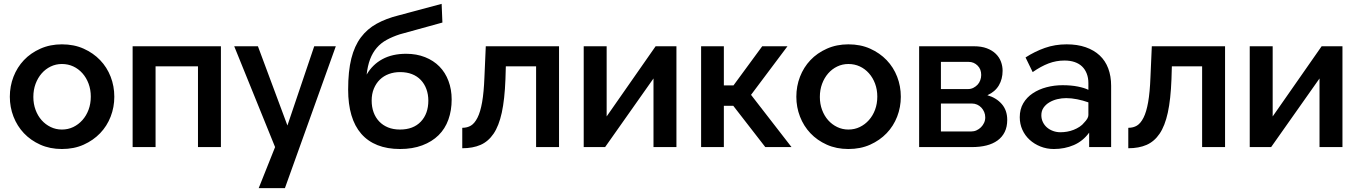

<svg xmlns="http://www.w3.org/2000/svg" viewBox="-20 -763 7048 996"><path d="M301 10Q239 10 189 -12.5Q139 -35 104 -72Q69 -109 50 -158Q31 -207 31 -261Q31 -316 50 -365Q69 -414 104 -451Q139 -488 189.5 -510.5Q240 -533 301 -533Q364 -533 414 -510.5Q464 -488 499.5 -451Q535 -414 554 -365Q573 -316 573 -261Q573 -207 554 -158Q535 -109 499.5 -72Q464 -35 414 -12.5Q364 10 301 10ZM153 -260Q153 -224 164.5 -193Q176 -162 196 -139.5Q216 -117 243 -104Q270 -91 301 -91Q333 -91 360 -104Q387 -117 407.5 -140Q428 -163 439.5 -194Q451 -225 451 -262Q451 -298 439.5 -329Q428 -360 407.5 -383Q387 -406 360 -418.5Q333 -431 301 -431Q270 -431 243 -418Q216 -405 196 -382Q176 -359 164.5 -328Q153 -297 153 -260Z M668 0V-523H1126V0H1007V-419H787V0Z M1722 -523 1458 213H1322L1407 0L1195 -523H1318L1471 -112L1610 -523Z M2055 10Q1989 10 1938.5 -10Q1888 -30 1854 -69Q1820 -108 1803 -165.5Q1786 -223 1786 -298Q1786 -394 1802.5 -459.5Q1819 -525 1852 -569Q1885 -613 1934 -640Q1983 -667 2047 -683L2271 -743L2275 -646L2054 -585Q2017 -573 1986.5 -556.5Q1956 -540 1934.5 -515Q1913 -490 1900 -456Q1887 -422 1882 -376Q1912 -428 1963.5 -456Q2015 -484 2087 -484Q2141 -484 2185 -466.5Q2229 -449 2259.5 -418Q2290 -387 2306.5 -343Q2323 -299 2323 -247Q2323 -190 2306 -142.5Q2289 -95 2255 -61.5Q2221 -28 2170.5 -9Q2120 10 2055 10ZM2055 -91Q2124 -91 2163 -132Q2202 -173 2202 -241Q2202 -273 2192 -300.5Q2182 -328 2163 -348Q2144 -368 2117 -378.5Q2090 -389 2055 -389Q2024 -389 1997 -379Q1970 -369 1950.5 -350Q1931 -331 1919.5 -303.5Q1908 -276 1908 -241Q1908 -208 1918 -180.5Q1928 -153 1947 -133Q1966 -113 1993 -102Q2020 -91 2055 -91Z M2378 -100Q2404 -100 2423 -111.5Q2442 -123 2457 -152.5Q2472 -182 2481 -233Q2490 -284 2493 -363L2500 -523H2880V0H2761V-419H2604L2602 -352Q2598 -247 2583 -178.5Q2568 -110 2540.5 -69.5Q2513 -29 2473 -11.5Q2433 6 2378 6Z M3008 0V-523H3127V-159L3381 -523H3489V0H3370V-356L3119 0Z M3617 0V-523H3735V-320H3785L3934 -523H4065L3876 -271L4086 0H3950L3784 -214H3735V0Z M4381 10Q4319 10 4269 -12.5Q4219 -35 4184 -72Q4149 -109 4130 -158Q4111 -207 4111 -261Q4111 -316 4130 -365Q4149 -414 4184 -451Q4219 -488 4269.5 -510.5Q4320 -533 4381 -533Q4444 -533 4494 -510.5Q4544 -488 4579.5 -451Q4615 -414 4634 -365Q4653 -316 4653 -261Q4653 -207 4634 -158Q4615 -109 4579.5 -72Q4544 -35 4494 -12.5Q4444 10 4381 10ZM4233 -260Q4233 -224 4244.5 -193Q4256 -162 4276 -139.5Q4296 -117 4323 -104Q4350 -91 4381 -91Q4413 -91 4440 -104Q4467 -117 4487.5 -140Q4508 -163 4519.5 -194Q4531 -225 4531 -262Q4531 -298 4519.5 -329Q4508 -360 4487.5 -383Q4467 -406 4440 -418.5Q4413 -431 4381 -431Q4350 -431 4323 -418Q4296 -405 4276 -382Q4256 -359 4244.5 -328Q4233 -297 4233 -260Z M4748 0V-523H5033Q5071 -523 5099 -512.5Q5127 -502 5145.5 -484Q5164 -466 5172.5 -443Q5181 -420 5181 -396Q5181 -353 5161.5 -320Q5142 -287 5102 -269Q5148 -256 5176.5 -223.5Q5205 -191 5205 -141Q5205 -105 5192 -78.5Q5179 -52 5155 -34.5Q5131 -17 5097.5 -8.5Q5064 0 5021 0ZM4861 -81H5018Q5033 -81 5046 -87Q5059 -93 5069 -103Q5079 -113 5085 -126Q5091 -139 5091 -154Q5091 -169 5085.5 -182Q5080 -195 5070.5 -205Q5061 -215 5048.5 -220.5Q5036 -226 5021 -226H4861ZM4861 -301H5002Q5017 -301 5029.5 -307.5Q5042 -314 5051 -323.5Q5060 -333 5065 -346.5Q5070 -360 5070 -374Q5070 -389 5065.5 -401Q5061 -413 5051.5 -422.5Q5042 -432 5030.5 -437Q5019 -442 5005 -442H4861Z M5630 0V-75Q5598 -31 5550.5 -10.5Q5503 10 5447 10Q5410 10 5377.5 -3Q5345 -16 5321 -38Q5297 -60 5283.5 -90Q5270 -120 5270 -155Q5270 -196 5288 -227Q5306 -258 5337.5 -279Q5369 -300 5409 -310.5Q5449 -321 5492 -321Q5537 -321 5571.5 -314Q5606 -307 5626 -297V-332Q5626 -359 5617.5 -381Q5609 -403 5593.5 -418Q5578 -433 5555 -441Q5532 -449 5502 -449Q5459 -449 5419.5 -434Q5380 -419 5337 -389L5300 -465Q5348 -496 5400.5 -514.5Q5453 -533 5513 -533Q5569 -533 5612 -518Q5655 -503 5684.5 -475.5Q5714 -448 5729 -408Q5744 -368 5744 -318V0ZM5605 -128Q5614 -137 5620 -147Q5626 -157 5626 -166V-232Q5598 -242 5568 -248Q5538 -254 5511 -254Q5487 -254 5464.5 -248.5Q5442 -243 5423.5 -232Q5405 -221 5393.5 -204.5Q5382 -188 5382 -165Q5382 -146 5390 -129.5Q5398 -113 5411.5 -101.5Q5425 -90 5443 -83.5Q5461 -77 5481 -77Q5498 -77 5515.5 -80Q5533 -83 5549.5 -89.5Q5566 -96 5580.5 -105.5Q5595 -115 5605 -128Z M5833 -100Q5859 -100 5878 -111.5Q5897 -123 5912 -152.5Q5927 -182 5936 -233Q5945 -284 5948 -363L5955 -523H6335V0H6216V-419H6059L6057 -352Q6053 -247 6038 -178.5Q6023 -110 5995.5 -69.5Q5968 -29 5928 -11.5Q5888 6 5833 6Z M6463 0V-523H6582V-159L6836 -523H6944V0H6825V-356L6574 0Z"/></svg>

Font: Rising Sun SemiBold
Style: Regular
Weight: 600
Designer: Matt McInerney, Pablo Impallari, Rodrigo Fuenzalida (Raleway font), Stephen Hutchings (Greek), Cristiano Sobral (main ch
Foundry: The Rising Sun Project Authors
Version: Version 4.327; ttfautohint (v1.8.4.7-5d5b-dirty)